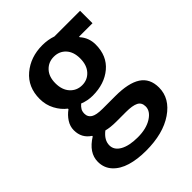

<svg xmlns="http://www.w3.org/2000/svg" viewBox="-207 -610 933 933"><g transform="rotate(-45 260.0 -143.0)"><path d="M244.1 216.8Q184.6 216.8 139.2 203.1Q93.8 189.5 66.9 160.2Q40 130.9 40 88.9Q40 27.3 109.9 -16.1V-20Q65.9 -48.3 65.9 -102.1Q65.9 -128.9 81.3 -152.6Q96.7 -176.3 120.1 -192.9V-196.8Q92.8 -217.3 74.5 -251.7Q56.2 -286.1 56.2 -327.1Q56.2 -408.2 112.5 -455.6Q168.9 -502.9 250 -502.9Q287.6 -502.9 321.8 -491.2H498V-405.8H405.8V-401.9Q436 -368.2 436 -321.8Q436 -243.7 383.5 -199.7Q331.1 -155.8 250 -155.8Q215.8 -155.8 183.1 -168.9Q170.9 -158.2 165 -147.9Q159.2 -137.7 159.2 -122.1Q159.2 -100.1 177.5 -88.6Q195.8 -77.1 238.8 -77.1H326.2Q416.5 -77.1 461.2 -47.9Q505.9 -18.6 505.9 43.9Q505.9 118.2 433.8 167.5Q361.8 216.8 244.1 216.8ZM250 -228Q286.6 -228 310.8 -254.6Q335 -281.2 335 -327.1Q335 -372.6 311 -398.2Q287.1 -423.8 250 -423.8Q212.9 -423.8 188.5 -397.9Q164.1 -372.1 164.1 -327.1Q164.1 -281.2 188.5 -254.6Q212.9 -228 250 -228ZM262.2 142.1Q320.3 142.1 357.7 118.7Q395 95.2 395 63Q395 35.6 373.8 24.9Q352.5 14.2 308.1 14.2H241.2Q202.1 14.2 173.8 6.8Q136.2 36.1 136.2 71.8Q136.2 104.5 169.9 123.3Q203.6 142.1 262.2 142.1Z"/></g></svg>

Font: Source Sans 3 Semibold
Style: Regular
Weight: 600
Designer: Paul D. Hunt
Foundry: Adobe
Version: Version 3.052;hotconv 1.1.0;makeotfexe 2.6.0